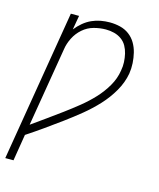

<svg xmlns="http://www.w3.org/2000/svg" viewBox="-135 -608 746 902"><g transform="rotate(15 238.5 -156.5)"><path d="M-23 215 99 -520H139L127 -451Q142 -470 160.5 -485.5Q179 -501 200 -510.5Q221 -520 243 -524Q265 -528 287 -528Q313 -528 337.5 -522Q362 -516 381.5 -501.5Q401 -487 413.5 -466Q426 -445 432 -420.5Q438 -396 439.5 -370.5Q441 -345 437 -319Q429 -274 404.5 -231.5Q380 -189 346.5 -153Q313 -117 275 -86Q237 -55 197.5 -26Q158 3 118.5 31Q79 59 38 86L17 215ZM47 34Q82 9 117 -16Q152 -41 186.5 -66.5Q221 -92 254.5 -119Q288 -146 317.5 -177.5Q347 -209 368.5 -246Q390 -283 396 -323Q400 -344 399 -364.5Q398 -385 393.5 -404.5Q389 -424 379.5 -441Q370 -458 354 -469.5Q338 -481 318.5 -486Q299 -491 278 -491Q249 -491 219.5 -483Q190 -475 166.5 -454.5Q143 -434 129 -406Q115 -378 111 -350Z"/></g></svg>

Font: Iosevka Term Curly XLt Obl
Style: Regular
Weight: 200
Italic angle: -9°
Designer: Belleve Invis
Foundry: Belleve Invis
Version: Version 32.3.0